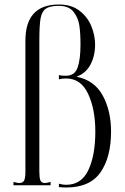

<svg xmlns="http://www.w3.org/2000/svg" viewBox="-20 -824 554 854"><path d="M242 8V-7Q259 -2 274 -2Q342 -2 373 -67.5Q404 -133 404 -239Q404 -338 372 -406.5Q340 -475 274 -475Q255 -475 242 -471V-490Q251 -487 273 -487Q312 -487 325 -523Q338 -559 338 -626Q338 -675 333 -710Q328 -745 307 -771.5Q286 -798 242 -798Q202 -798 184 -785.5Q166 -773 160.5 -742.5Q155 -712 155 -643V-60Q155 -34 159.5 -22Q164 -10 180 -10Q188 -10 205 -15V0H40V-15Q57 -10 65 -10Q83 -10 88 -22.5Q93 -35 93 -60V-643Q93 -804 242 -804Q298 -804 334 -776Q370 -748 386.5 -707Q403 -666 403 -626Q403 -575 382 -536Q361 -497 320 -483Q400 -467 437 -399Q474 -331 474 -239Q474 -125 427 -57.5Q380 10 274 10Q262 10 242 8Z"/></svg>

Font: Viaoda Libre
Style: Regular
Weight: 400
Designer: Gydient
Version: Version 2.000